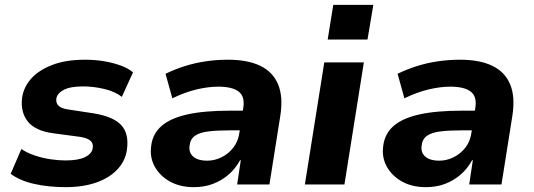

<svg xmlns="http://www.w3.org/2000/svg" viewBox="-20 -760 2198 791"><path d="M251 11Q179 11 120 -2.5Q61 -16 24 -44L68 -146Q92 -130 123 -119.5Q154 -109 187.5 -104Q221 -99 251 -99Q303 -99 331 -113Q359 -127 362 -150Q365 -169 353 -180Q341 -191 311 -196L199 -211Q125 -221 94.5 -259.5Q64 -298 71 -357Q77 -400 107.5 -435Q138 -470 194 -492Q250 -514 331 -514Q370 -514 407 -508Q444 -502 476 -490.5Q508 -479 528 -462L482 -361Q454 -383 409.5 -393.5Q365 -404 322 -404Q269 -404 242 -389.5Q215 -375 212 -353Q210 -335 221.5 -324Q233 -313 261 -309L366 -293Q446 -280 479 -245Q512 -210 503 -144Q497 -98 464 -62.5Q431 -27 376.5 -8Q322 11 251 11Z M779 11Q721 11 679.5 -12.5Q638 -36 617 -74.5Q596 -113 603 -160Q609 -209 645.5 -241Q682 -273 751.5 -288.5Q821 -304 926 -304H1000L988 -223H926Q874 -223 838 -218.5Q802 -214 783 -200.5Q764 -187 761 -160Q757 -131 776.5 -114.5Q796 -98 833 -98Q864 -98 892.5 -112Q921 -126 941 -151.5Q961 -177 966 -212L982 -314Q990 -362 963.5 -382.5Q937 -403 879 -403Q839 -403 791.5 -392Q744 -381 690 -355L662 -456Q701 -475 742.5 -488Q784 -501 828.5 -507.5Q873 -514 919 -514Q1000 -514 1052 -489Q1104 -464 1125.5 -413Q1147 -362 1135 -284L1090 0H957L972 -100H969Q950 -65 921.5 -40.5Q893 -16 857.5 -2.5Q822 11 779 11Z M1330 -597 1353 -740H1518L1494 -597ZM1236 0 1316 -503H1479L1399 0Z M1735 11Q1677 11 1635.5 -12.5Q1594 -36 1573 -74.5Q1552 -113 1559 -160Q1565 -209 1601.5 -241Q1638 -273 1707.5 -288.5Q1777 -304 1882 -304H1956L1944 -223H1882Q1830 -223 1794 -218.5Q1758 -214 1739 -200.5Q1720 -187 1717 -160Q1713 -131 1732.5 -114.5Q1752 -98 1789 -98Q1820 -98 1848.5 -112Q1877 -126 1897 -151.5Q1917 -177 1922 -212L1938 -314Q1946 -362 1919.5 -382.5Q1893 -403 1835 -403Q1795 -403 1747.5 -392Q1700 -381 1646 -355L1618 -456Q1657 -475 1698.5 -488Q1740 -501 1784.5 -507.5Q1829 -514 1875 -514Q1956 -514 2008 -489Q2060 -464 2081.5 -413Q2103 -362 2091 -284L2046 0H1913L1928 -100H1925Q1906 -65 1877.5 -40.5Q1849 -16 1813.5 -2.5Q1778 11 1735 11Z"/></svg>

Font: Nunito Sans 7pt ExtraBold
Style: Italic
Weight: 800
Italic angle: -9°
Designer: Vernon Adams
Foundry: Vernon Adams
Version: Version 3.101;gftools[0.9.27]